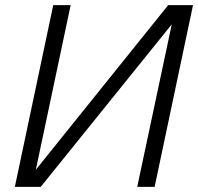

<svg xmlns="http://www.w3.org/2000/svg" viewBox="-20 -730 774 750"><path d="M38 0H139L651 -635L516 0H584L734 -710H637L120 -67L256 -710H188Z"/></svg>

Font: Geist Light
Style: Italic
Weight: 300
Italic angle: -12°
Designer: Basement.studio, Andrés Briganti, Mateo Zaragoza
Foundry: Basement.studio, Vercel, Andrés Briganti, Guido Ferreyra, Mateo Zaragoza
Version: Version 1.500